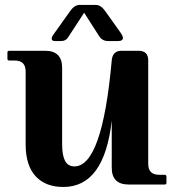

<svg xmlns="http://www.w3.org/2000/svg" viewBox="-20 -741 698 771"><path d="M299.3 -721.2H364.7Q384.8 -721.2 401.9 -697.3L464.4 -609.4Q473.6 -596.2 473.6 -588.9Q473.6 -576.2 454.6 -576.2H413.6Q390.6 -576.2 377.9 -596.2L317.9 -689.9L252.9 -590.3Q243.7 -576.2 225.6 -576.2H200.7Q187.5 -576.2 187.5 -585.9Q187.5 -592.3 192.4 -599.1L262.2 -697.3Q279.3 -721.2 299.3 -721.2ZM497.1 0Q428.7 0 428.7 -67.4V-256.8Q398.9 9.8 234.4 9.8Q164.6 9.8 125 -31.2Q83 -74.7 83 -161.1V-454.1Q83 -498 39.1 -498H17.1Q9.8 -498 9.8 -505.4V-529.8Q9.8 -537.1 17.1 -537.1H161.1Q229.5 -537.1 229.5 -468.8V-161.1Q229.5 -118.7 240.7 -96.2Q252.4 -72.8 278.8 -72.8Q390.6 -72.8 428.7 -498.5Q432.1 -537.1 467.8 -537.1H536.1Q575.2 -537.1 575.2 -498.5V-83Q575.2 -39.1 619.1 -39.1H641.1Q648.4 -39.1 648.4 -31.7V-7.3Q648.4 0 641.1 0Z"/></svg>

Font: Simply Serif
Style: Bold
Weight: 700
Designer: Wojciech Kalinowski "wmk69" (wmk69@o2.pl)
Foundry: Wojciech Kalinowski "wmk69" (wmk69@o2.pl)
Version: Version 1.0.0; 2022-02-18